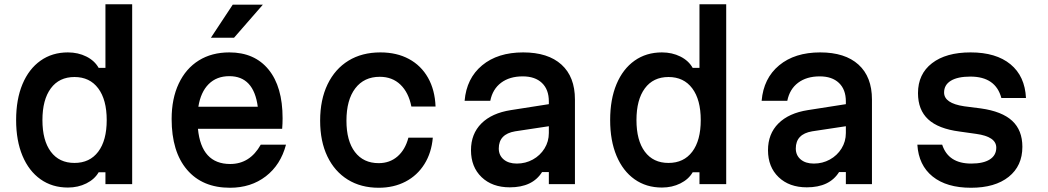

<svg xmlns="http://www.w3.org/2000/svg" viewBox="-20 -868 4940 905"><path d="M300 16Q226 16 171 -23Q116 -62 86 -133.5Q56 -205 56 -302Q56 -400 86 -471.5Q116 -543 171 -582Q226 -621 300 -621Q348 -621 387 -601.5Q426 -582 445 -548H477V-848H603V0H477V-56H445Q426 -23 387 -3.5Q348 16 300 16ZM331 -100Q403 -100 443 -153Q483 -206 483 -302Q483 -398 443 -451.5Q403 -505 331 -505Q259 -505 219.5 -451.5Q180 -398 180 -302Q180 -206 219.5 -153Q259 -100 331 -100Z M1328 -186Q1303 -91 1233 -37Q1163 17 1064 17Q934 17 861.5 -68Q789 -153 789 -307Q789 -403 822.5 -474Q856 -545 917 -583Q978 -621 1061 -621Q1180 -621 1246 -540Q1312 -459 1312 -311Q1312 -298 1311.5 -285.5Q1311 -273 1310 -261H913Q929 -95 1065 -95Q1158 -95 1209 -186ZM1061 -509Q1001 -509 963.5 -471.5Q926 -434 915 -365H1195Q1176 -509 1061 -509ZM974 -690 1077 -846H1219L1083 -690Z M1765 17Q1681 17 1619 -21.5Q1557 -60 1523 -131Q1489 -202 1489 -299Q1489 -398 1524 -470.5Q1559 -543 1622.5 -582Q1686 -621 1773 -621Q1850 -621 1907.5 -590Q1965 -559 1997.5 -501.5Q2030 -444 2033 -366H1919Q1906 -432 1867.5 -469Q1829 -506 1770 -506Q1696 -506 1654.5 -451.5Q1613 -397 1613 -299Q1613 -204 1653 -151.5Q1693 -99 1765 -99Q1817 -99 1853.5 -130.5Q1890 -162 1905 -219H2020Q2014 -148 1980.5 -94.5Q1947 -41 1891.5 -12Q1836 17 1765 17Z M2535 -57Q2490 15 2383 15Q2300 15 2250 -33Q2200 -81 2200 -160Q2200 -237 2249 -286Q2298 -335 2388 -349L2567 -377V-390Q2567 -446 2534.5 -477Q2502 -508 2444 -508Q2382 -508 2342 -478Q2302 -448 2291 -393H2170Q2179 -499 2252.5 -560Q2326 -621 2446 -621Q2563 -621 2626.5 -563.5Q2690 -506 2690 -399V0H2567V-57ZM2331 -168Q2331 -136 2354 -116.5Q2377 -97 2416 -97Q2457 -97 2491.5 -116Q2526 -135 2546.5 -168Q2567 -201 2567 -241V-273L2408 -249Q2331 -236 2331 -168Z M3100 16Q3026 16 2971 -23Q2916 -62 2886 -133.5Q2856 -205 2856 -302Q2856 -400 2886 -471.5Q2916 -543 2971 -582Q3026 -621 3100 -621Q3148 -621 3187 -601.5Q3226 -582 3245 -548H3277V-848H3403V0H3277V-56H3245Q3226 -23 3187 -3.5Q3148 16 3100 16ZM3131 -100Q3203 -100 3243 -153Q3283 -206 3283 -302Q3283 -398 3243 -451.5Q3203 -505 3131 -505Q3059 -505 3019.5 -451.5Q2980 -398 2980 -302Q2980 -206 3019.5 -153Q3059 -100 3131 -100Z M3935 -57Q3890 15 3783 15Q3700 15 3650 -33Q3600 -81 3600 -160Q3600 -237 3649 -286Q3698 -335 3788 -349L3967 -377V-390Q3967 -446 3934.5 -477Q3902 -508 3844 -508Q3782 -508 3742 -478Q3702 -448 3691 -393H3570Q3579 -499 3652.5 -560Q3726 -621 3846 -621Q3963 -621 4026.5 -563.5Q4090 -506 4090 -399V0H3967V-57ZM3731 -168Q3731 -136 3754 -116.5Q3777 -97 3816 -97Q3857 -97 3891.5 -116Q3926 -135 3946.5 -168Q3967 -201 3967 -241V-273L3808 -249Q3731 -236 3731 -168Z M4421 -186Q4450 -97 4558 -97Q4615 -97 4645.5 -116.5Q4676 -136 4676 -172Q4676 -224 4581 -237L4503 -248Q4403 -261 4355 -305.5Q4307 -350 4307 -429Q4307 -519 4373 -570Q4439 -621 4555 -621Q4675 -621 4743 -565Q4811 -509 4816 -406H4700Q4673 -507 4554 -507Q4494 -507 4462 -487.5Q4430 -468 4430 -432Q4430 -381 4525 -367L4603 -357Q4703 -343 4751 -298.5Q4799 -254 4799 -176Q4799 -86 4734.5 -34.5Q4670 17 4557 17Q4442 17 4376 -36Q4310 -89 4304 -186Z"/></svg>

Font: Martian Mono Medium
Style: Regular
Weight: 500
Monospace: yes
Designer: Roman Shamin
Foundry: Evil Martians
Version: Version 1.000; ttfautohint (v1.8.4.7-5d5b)